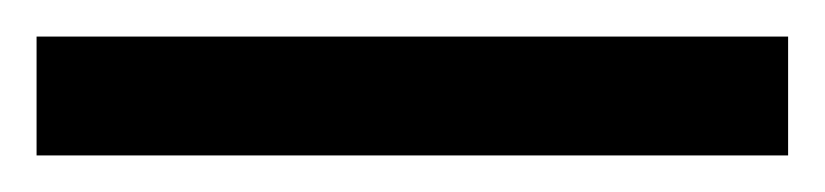

<svg xmlns="http://www.w3.org/2000/svg" viewBox="-22 70 451 105"><path d="M-2 155V90H409V155Z"/></svg>

Font: Noto Sans Malayalam SemiCondensed Medium
Style: Regular
Weight: 500
Width: 4
Designer: Jelle Bosma - Monotype Design Team
Foundry: Monotype Imaging Inc.
Version: Version 2.104; ttfautohint (v1.8.4.7-5d5b)